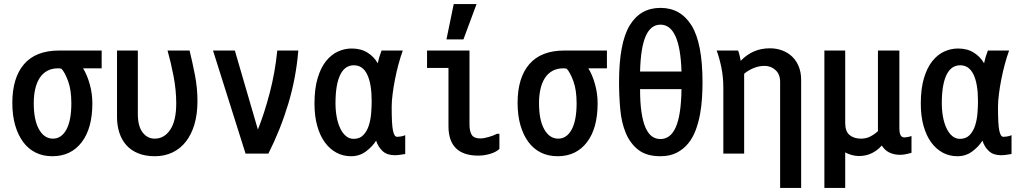

<svg xmlns="http://www.w3.org/2000/svg" viewBox="-20 -776 5040 950"><path d="M41 -267Q41 -391 99 -458.5Q157 -526 273 -526H483V-438H391Q411 -406 424 -359.5Q437 -313 437 -265Q437 -141 384 -72Q331 -3 239 -3Q193 -3 156.5 -21Q120 -39 94.5 -73.5Q69 -108 55 -156.5Q41 -205 41 -267ZM333 -265Q333 -331 317 -374.5Q301 -418 284 -436Q279 -437 275 -437.5Q271 -438 268 -438Q236 -438 213 -425Q190 -412 175.5 -389Q161 -366 154 -334.5Q147 -303 147 -266Q147 -182 173 -136Q199 -90 242 -90Q284 -90 308.5 -135Q333 -180 333 -265Z M559 -526H662V-212Q662 -152 685.5 -121Q709 -90 745 -90Q793 -90 822.5 -134.5Q852 -179 852 -264Q852 -331 838.5 -400.5Q825 -470 809 -526H918Q932 -469 944.5 -405Q957 -341 957 -276Q957 -211 942 -160.5Q927 -110 899.5 -75Q872 -40 833 -21.5Q794 -3 746 -3Q699 -3 663.5 -17.5Q628 -32 605 -58Q582 -84 570.5 -119.5Q559 -155 559 -197Z M1034 -526H1142L1256 -135Q1288 -215 1314.5 -316Q1341 -417 1352 -526H1456Q1445 -391 1406.5 -263Q1368 -135 1308 -16H1195Z M1985 -14Q1973 -12 1959 -10Q1945 -8 1933 -8Q1895 -8 1873 -28.5Q1851 -49 1841 -80Q1823 -51 1791 -27Q1759 -3 1717 -3Q1678 -3 1645 -20.5Q1612 -38 1587.5 -71.5Q1563 -105 1549.5 -153.5Q1536 -202 1536 -263Q1536 -337 1551.5 -389Q1567 -441 1593 -473.5Q1619 -506 1652 -521Q1685 -536 1720 -536Q1766 -536 1798.5 -515.5Q1831 -495 1849 -463Q1856 -496 1868 -526H1973Q1962 -496 1952 -459Q1942 -422 1934.5 -384Q1927 -346 1922.5 -310Q1918 -274 1918 -247Q1918 -203 1919.5 -174.5Q1921 -146 1924.5 -129.5Q1928 -113 1933 -106Q1938 -99 1945 -99Q1950 -99 1961.5 -100.5Q1973 -102 1985 -107ZM1819 -276Q1819 -361 1797 -407Q1775 -453 1731 -453Q1686 -453 1663 -405Q1640 -357 1640 -266Q1640 -229 1646 -197Q1652 -165 1663.5 -141Q1675 -117 1691.5 -103Q1708 -89 1730 -89Q1760 -89 1778 -108Q1796 -127 1805 -155.5Q1814 -184 1816.5 -216.5Q1819 -249 1819 -276Z M2451 -114V-39Q2434 -23 2404.5 -14.5Q2375 -6 2347 -6Q2199 -6 2199 -152V-440H2093V-526H2303V-160Q2303 -127 2314 -109Q2325 -91 2357 -91Q2373 -91 2397.5 -98Q2422 -105 2439 -114ZM2225 -756H2338L2273 -581H2189Z M2541 -267Q2541 -391 2599 -458.5Q2657 -526 2773 -526H2983V-438H2891Q2911 -406 2924 -359.5Q2937 -313 2937 -265Q2937 -141 2884 -72Q2831 -3 2739 -3Q2693 -3 2656.5 -21Q2620 -39 2594.5 -73.5Q2569 -108 2555 -156.5Q2541 -205 2541 -267ZM2833 -265Q2833 -331 2817 -374.5Q2801 -418 2784 -436Q2779 -437 2775 -437.5Q2771 -438 2768 -438Q2736 -438 2713 -425Q2690 -412 2675.5 -389Q2661 -366 2654 -334.5Q2647 -303 2647 -266Q2647 -182 2673 -136Q2699 -90 2742 -90Q2784 -90 2808.5 -135Q2833 -180 2833 -265Z M3043 -369Q3043 -563 3095.5 -650Q3148 -737 3248 -737Q3348 -737 3402 -649.5Q3456 -562 3456 -368Q3456 -332 3453.5 -291Q3451 -250 3443.5 -209.5Q3436 -169 3422 -131.5Q3408 -94 3384.5 -65.5Q3361 -37 3327.5 -20Q3294 -3 3248 -3Q3179 -3 3138.5 -34.5Q3098 -66 3076.5 -117.5Q3055 -169 3049 -235Q3043 -301 3043 -369ZM3352 -422Q3345 -654 3248 -654Q3200 -654 3175 -597.5Q3150 -541 3147 -422ZM3147 -335Q3147 -268 3154 -221Q3161 -174 3174 -144.5Q3187 -115 3205.5 -101.5Q3224 -88 3248 -88Q3271 -88 3290 -101.5Q3309 -115 3322.5 -144Q3336 -173 3343.5 -220Q3351 -267 3352 -335Z M3840 -371Q3840 -408 3817.5 -429Q3795 -450 3763 -450Q3735 -450 3708.5 -439Q3682 -428 3662 -411V-16H3559V-340Q3559 -394 3549.5 -441Q3540 -488 3526 -526H3632Q3636 -516 3639.5 -501Q3643 -486 3645 -475Q3704 -537 3789 -537Q3823 -537 3851.5 -526Q3880 -515 3900.5 -495Q3921 -475 3932.5 -446Q3944 -417 3944 -381V154H3840Z M4059 -526H4162V-168Q4162 -126 4183.5 -108Q4205 -90 4240 -90Q4265 -90 4285 -100Q4305 -110 4324 -127V-526H4430V-144Q4430 -118 4436 -107Q4442 -96 4456 -96Q4461 -96 4471.5 -98Q4482 -100 4490 -103V-20Q4473 -15 4459 -12.5Q4445 -10 4435 -10Q4371 -10 4343 -56Q4321 -31 4292.5 -17.5Q4264 -4 4230 -4Q4213 -4 4194.5 -9Q4176 -14 4162 -22V154H4059Z M4985 -14Q4973 -12 4959 -10Q4945 -8 4933 -8Q4895 -8 4873 -28.5Q4851 -49 4841 -80Q4823 -51 4791 -27Q4759 -3 4717 -3Q4678 -3 4645 -20.5Q4612 -38 4587.5 -71.5Q4563 -105 4549.5 -153.5Q4536 -202 4536 -263Q4536 -337 4551.5 -389Q4567 -441 4593 -473.5Q4619 -506 4652 -521Q4685 -536 4720 -536Q4766 -536 4798.5 -515.5Q4831 -495 4849 -463Q4856 -496 4868 -526H4973Q4962 -496 4952 -459Q4942 -422 4934.5 -384Q4927 -346 4922.5 -310Q4918 -274 4918 -247Q4918 -203 4919.5 -174.5Q4921 -146 4924.5 -129.5Q4928 -113 4933 -106Q4938 -99 4945 -99Q4950 -99 4961.5 -100.5Q4973 -102 4985 -107ZM4819 -276Q4819 -361 4797 -407Q4775 -453 4731 -453Q4686 -453 4663 -405Q4640 -357 4640 -266Q4640 -229 4646 -197Q4652 -165 4663.5 -141Q4675 -117 4691.5 -103Q4708 -89 4730 -89Q4760 -89 4778 -108Q4796 -127 4805 -155.5Q4814 -184 4816.5 -216.5Q4819 -249 4819 -276Z"/></svg>

Font: D2Coding
Style: Bold
Weight: 700
Monospace: yes
Designer: Yong-Rak Park; Jeong-Hwan Yoon; Sang-Min Lee;
Foundry: NHN Corporation
Version: Version 1.3.2; Build 20180524